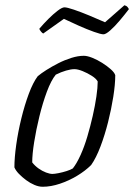

<svg xmlns="http://www.w3.org/2000/svg" viewBox="-20 -713 512 733"><path d="M143 0Q128 0 111.5 -7Q95 -14 79.5 -25.5Q64 -37 52 -49.5Q40 -62 35 -74Q35 -111 42 -160.5Q49 -210 61.5 -261Q74 -312 90 -355Q106 -398 124 -422Q137 -433 157.5 -446Q178 -459 202.5 -471.5Q227 -484 252.5 -492Q278 -500 300 -500Q313 -500 332 -492.5Q351 -485 370 -473Q389 -461 403 -448.5Q417 -436 420 -426Q420 -391 412.5 -343.5Q405 -296 392.5 -246.5Q380 -197 363.5 -153.5Q347 -110 328 -83Q306 -61 274.5 -42Q243 -23 208.5 -11.5Q174 0 143 0ZM180 -49Q188 -49 203.5 -52Q219 -55 234.5 -60Q250 -65 258 -70Q273 -89 287.5 -121Q302 -153 313.5 -192Q325 -231 334 -270.5Q343 -310 348 -344.5Q353 -379 353 -402Q347 -413 330.5 -423.5Q314 -434 295.5 -441.5Q277 -449 264 -449Q251 -449 232 -443.5Q213 -438 193 -428Q175 -406 159 -363Q143 -320 130.5 -269Q118 -218 110.5 -171Q103 -124 103 -93Q113 -80 127 -70Q141 -60 155.5 -54.5Q170 -49 180 -49ZM375 -582Q365 -582 338.5 -591.5Q312 -601 280.5 -615Q249 -629 224 -641L145 -585Q141 -587 136.5 -592.5Q132 -598 130 -603Q146 -622 164.5 -640.5Q183 -659 200 -672Q217 -685 226 -685Q236 -685 262.5 -676Q289 -667 321.5 -653.5Q354 -640 381 -628L455 -693Q463 -691 467 -686Q471 -681 472 -678Q456 -657 437 -634.5Q418 -612 401 -597Q384 -582 375 -582Z"/></svg>

Font: Texturina 12pt Thin
Style: Italic
Weight: 250
Italic angle: -11°
Designer: Guillermo Torres Carreño
Foundry: Omnibus-Type
Version: Version 1.002